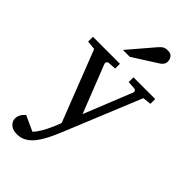

<svg xmlns="http://www.w3.org/2000/svg" viewBox="-291 -808 1112 1112"><g transform="rotate(45 265.0 -252.0)"><path d="M520 -442.9 467.8 -437 275.9 30.8Q269.5 46.9 256.1 76.9Q242.7 106.9 224.4 138.4Q206.1 169.9 185.1 190.9Q167 209 145.3 219Q123.5 229 98.1 229Q62.5 229 43.7 211.7Q24.9 194.3 24.9 171.9Q24.9 138.7 57.1 111.8L150.9 154.8Q167.5 138.2 184.1 109.9Q200.7 81.5 214.1 51.3Q227.5 21 234.9 -1L64.9 -437L9.8 -442.9V-481.9H231V-442.9L183.1 -439.9Q174.8 -439.5 169.9 -432.9Q165 -426.3 168 -418L284.2 -123L402.8 -418Q406.2 -425.8 401.9 -432.6Q397.5 -439.5 389.2 -439.9L341.8 -442.9V-481.9H520ZM418.5 -688Q418.5 -674.3 412.1 -664.6Q405.8 -654.8 395.5 -647.9L243.2 -550.8H186.5L319.3 -706.1Q330.6 -718.8 341.1 -725.8Q351.6 -732.9 372.6 -732.9Q398.4 -732.9 408.4 -718.3Q418.5 -703.6 418.5 -688Z"/></g></svg>

Font: Eeyek
Style: Regular
Weight: 400
Designer: Pravabati Chingangbam and Tabish
Foundry: SIL International
Version: Version 2.000